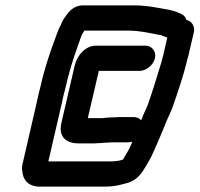

<svg xmlns="http://www.w3.org/2000/svg" viewBox="-20 -669 743 715"><path d="M381 -231C374 -230 367 -230 360 -229H307L348 -405H500C525 -405 551 -427 557 -452C563 -477 546 -499 521 -499H338C298 -499 267 -463 258 -424L209 -213C197 -163 222 -135 273 -135H321C330 -135 339 -135 346 -136C351 -136 357 -136 362 -137C372 -137 389 -139 399 -139H456C461 -139 468 -140 473 -141C459 -111 462 -115 450 -95L441 -80L437 -74H436C424 -70 407 -68 395 -68H160L210 -284C214 -302 218 -322 224 -343C238 -404 253 -452 272 -504C278 -519 281 -534 288 -545L294 -555H455C500 -555 537 -546 573 -539C576 -539 579 -539 580 -538C588 -534 596 -532 603 -529L591 -477C589 -468 587 -458 584 -449C582 -440 579 -430 576 -421C562 -375 545 -319 529 -275C520 -253 515 -247 506 -221C499 -229 489 -233 478 -233H424C411 -233 393 -231 381 -231ZM674 -595C671 -606 664 -614 653 -618C640 -624 629 -628 612 -632C572 -639 529 -649 479 -649H289C264 -649 243 -636 226 -611C218 -600 212 -591 209 -582C209 -581 208 -579 207 -577C202 -568 197 -558 193 -546C186 -526 178 -504 170 -483C154 -435 142 -398 130 -344C124 -322 120 -302 116 -284L65 -63C62 -52 61 -42 63 -32C65 1 86 26 128 26H374C395 26 422 22 440 16C469 10 489 -1 507 -25L519 -43C527 -55 537 -74 544 -87C552 -103 587 -184 594 -203C602 -224 610 -239 619 -260C639 -316 663 -385 677 -446C681 -457 683 -467 685 -477L702 -549C707 -572 693 -591 674 -595Z"/></svg>

Font: Electronic
Style: ExBlkIt
Weight: 900
Version: Version 1.011